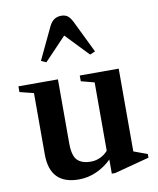

<svg xmlns="http://www.w3.org/2000/svg" viewBox="-93 -922 828 1005"><g transform="rotate(-10 321.0 -420.0)"><path d="M245 10.5Q91 10.5 91 -149.5V-475.5L17 -494V-524.5H227V-185.5Q227 -118.5 251 -94.5Q275 -70.5 323 -70.5Q348 -70.5 371.2 -80.8Q394.5 -91 413.5 -112V-475.5L343 -494V-524.5H550V-84.5L622.5 -58V-38.5L436.5 10.5H419V-64.5Q384 -30 339 -9.8Q294 10.5 245 10.5ZM183 -623 156 -635 238 -807.5Q259 -849.5 301 -849.5Q322 -849.5 335 -839.8Q348 -830 359.5 -807.5L443.5 -635L415.5 -623L299 -744.5Z"/></g></svg>

Font: Libre Caslon Text SemiBold
Style: Regular
Weight: 600
Designer: Pablo Impallari, Rodrigo Fuenzalida, Katja Schimmel
Foundry: Pablo Impallari, Rodrigo Fuenzalida
Version: Version 2.000